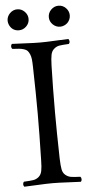

<svg xmlns="http://www.w3.org/2000/svg" viewBox="-56 -838 416 877"><g transform="rotate(-5 151.5 -400.0)"><path d="M294.4 -756.8Q294.4 -747.1 290.5 -738.3Q286.6 -729.5 280.3 -723.1Q273.9 -716.8 264.9 -712.9Q255.9 -709 246.6 -709Q227.1 -709 212.6 -723.1Q198.2 -737.3 198.2 -756.8Q198.2 -776.4 212.6 -790.8Q227.1 -805.2 246.6 -805.2Q266.1 -805.2 280.3 -790.8Q294.4 -776.4 294.4 -756.8ZM9.3 -756.8Q9.3 -776.4 23.7 -790.8Q38.1 -805.2 57.4 -805.2Q76.7 -805.2 91.1 -790.8Q105.5 -776.4 105.5 -756.8Q105.5 -737.3 91.1 -723.1Q76.7 -709 57.6 -709Q27.3 -709 13.7 -737.3Q9.3 -747.1 9.3 -756.8ZM191.4 -108.9Q192.4 -76.7 195.6 -59.8Q198.7 -43 210 -33.4Q221.2 -23.9 234.9 -21.5Q248.5 -19 278.3 -18.1Q282.7 -13.7 283 -6.6Q283.2 0.5 278.3 4.9Q256.8 4.4 216.8 2.2Q176.8 0 149.4 0Q121.6 0 80.8 2.2Q40 4.4 19.5 4.9Q15.1 0.5 15.1 -6.6Q15.1 -13.7 19.5 -18.1Q49.3 -19.5 63 -21.7Q76.7 -23.9 87.9 -33.4Q99.1 -43 102.5 -60.1Q106 -77.1 106.4 -108.9Q109.4 -233.4 109.4 -320.8Q109.4 -411.1 106.4 -536.1Q106 -557.6 104.5 -571.5Q103 -585.4 98.4 -595.7Q93.8 -606 88.6 -611.6Q83.5 -617.2 72.3 -620.6Q61 -624 50.3 -625Q39.6 -626 19.5 -627Q15.1 -631.3 15.1 -638.4Q15.1 -645.5 19.5 -649.9Q41 -649.4 81.1 -647.2Q121.1 -645 148.4 -645Q176.3 -645 217 -647.2Q257.8 -649.4 278.3 -649.9Q282.7 -645.5 283 -638.4Q283.2 -631.3 278.3 -627Q248.5 -625.5 235.1 -623.3Q221.7 -621.1 210.4 -611.3Q199.2 -601.6 195.8 -585Q192.4 -568.4 191.4 -536.1Q188.5 -435.5 188.5 -319.8Q188.5 -232.4 191.4 -108.9Z"/></g></svg>

Font: Linux Libertine Display
Style: Regular
Weight: 400
Designer: Philipp H. Poll
Foundry: Philipp H. Poll
Version: Version 5.0.9